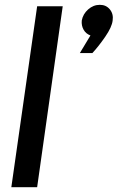

<svg xmlns="http://www.w3.org/2000/svg" viewBox="-20 -776 488 796"><path d="M355 -629Q336 -636 326.5 -653Q317 -670 319 -691Q324 -718 345.5 -737Q367 -756 394 -756Q420 -756 435.5 -737Q451 -718 447 -691Q444 -664 416.5 -624Q389 -584 363 -556H311ZM27 0 134 -750H240L134 0Z"/></svg>

Font: Oakes Grotesk Medium
Style: Italic
Weight: 500
Italic angle: -8°
Designer: Samuel Oakes
Foundry: Samuel Oakes
Version: Version 1.000;PS 001.000;hotconv 1.0.88;makeotf.lib2.5.64775